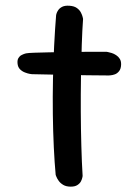

<svg xmlns="http://www.w3.org/2000/svg" viewBox="-20 -670 498 689"><path d="M234 -0.2Q217.5 -0.2 207 -6.5Q196.4 -12.8 190.5 -21.3Q184.6 -29.8 182.2 -36.1Q179.8 -42.4 179.8 -42.4Q175.8 -85.4 173.1 -141.4Q170.4 -197.5 169.6 -260Q168.8 -322.5 170.1 -385.7Q171.4 -448.9 174.4 -507.9Q177.4 -567 181.4 -616Q181.4 -616 182.8 -621.3Q184.2 -626.6 189.1 -633.8Q193.9 -641 203.6 -645.8Q213.2 -650.5 229.3 -649.4Q246.5 -648.2 256.2 -641Q266 -633.8 270.5 -624.7Q275.1 -615.7 276.6 -608.9Q278.1 -602.1 278.1 -602.1Q275.2 -562.9 273.4 -508.9Q271.6 -454.9 270.6 -393.6Q269.6 -332.2 269.9 -269.1Q270.2 -205.9 271.9 -146.6Q273.5 -87.4 276.5 -38.4Q276.5 -38.4 275.4 -32.7Q274.3 -26.9 270.5 -19.3Q266.6 -11.7 257.8 -6Q249 -0.2 234 -0.2ZM370.5 -399.2Q291.5 -399.6 220.9 -401.2Q150.2 -402.8 94.6 -403.8Q94.6 -403.8 87.4 -404.8Q80.1 -405.9 69.9 -409.8Q59.6 -413.6 51.8 -421.4Q44 -429.2 42.9 -442.6Q41.8 -454.5 46.1 -461.6Q50.4 -468.8 57 -472.2Q63.6 -475.6 68.5 -477.1Q73.4 -478.5 73.4 -478.5Q81.4 -480.1 103.2 -480.8Q125.1 -481.5 155.9 -482.2Q186.8 -482.9 222.4 -483.4Q258.1 -483.9 294.1 -484.1Q330.1 -484.2 362.1 -484.2Q362.1 -484.2 367.5 -483.2Q372.9 -482.2 380.8 -479.8Q388.6 -477.4 396.6 -472.2Q404.6 -467.1 409.8 -458.9Q415 -450.8 414.6 -438.2Q414.2 -423.2 407.4 -414.7Q400.5 -406.1 392 -403.2Q383.6 -400.2 377.1 -399.8Q370.5 -399.2 370.5 -399.2Z"/></svg>

Font: Sour Gummy Black
Style: Regular
Weight: 900
Version: Version 1.000